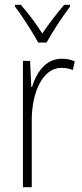

<svg xmlns="http://www.w3.org/2000/svg" viewBox="-20 -784 344 804"><path d="M140 -606H175C200 -651 241 -714 273 -756V-764H249C214 -723 186 -686 157 -644C131 -685 96 -732 67 -764H43V-756C71 -720 114 -653 140 -606ZM238 -538C169 -538 132 -477 114 -420H111L106 -529H76V0H113V-283C113 -393 157 -500 237 -500C255 -500 272 -496 285 -491L293 -527C276 -535 257 -538 238 -538Z"/></svg>

Font: Noto Sans Sinhala UI Condensed ExtraLight
Style: Regular
Weight: 200
Width: 3
Designer: Jelle Bosma - Monotype Design Team
Foundry: Monotype Imaging Inc.
Version: Version 2.006